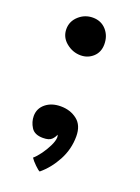

<svg xmlns="http://www.w3.org/2000/svg" viewBox="-125 -539 547 750"><g transform="rotate(20 148.0 -164.0)"><path d="M128.5 -482.5Q162.5 -482.5 184 -458.8Q205.5 -435 205.5 -399.5Q205.5 -367 184 -347.2Q162.5 -327.5 132.5 -327.5Q99.5 -327.5 72.5 -349.5Q45.5 -371.5 45.5 -405.5Q45.5 -437.5 70.2 -460Q95 -482.5 128.5 -482.5ZM138 153.5Q132.5 152 117.2 137.2Q102 122.5 95 111.5Q107.5 101 121.8 81.5Q136 62 146.2 41Q156.5 20 157 5Q157 -1.5 154.5 -5.5Q150.5 6 140.2 16Q130 26 104.5 26Q69.5 26 55.8 4Q42 -18 42 -42.5Q42 -74 66.5 -94Q91 -114 129 -114Q169 -114 197.2 -92Q225.5 -70 225.5 -24Q225.5 29 200.5 75.8Q175.5 122.5 138 153.5Z"/></g></svg>

Font: Grandstander
Style: Regular
Weight: 400
Designer: Tyler Finck
Foundry: Etcetera Type Co
Version: Version 1.200; ttfautohint (v1.8.3)